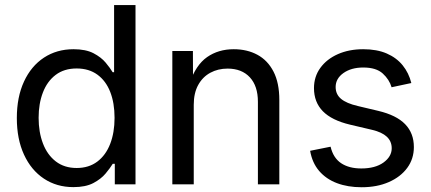

<svg xmlns="http://www.w3.org/2000/svg" viewBox="-20 -748 1747 779"><path d="M277.8 11.2Q210 11.2 158.2 -23.2Q106.4 -57.6 77.4 -120.6Q48.3 -183.6 48.3 -269Q48.3 -354.5 77.4 -417.2Q106.4 -480 158.4 -514.2Q210.4 -548.3 278.3 -548.3Q328.1 -548.3 359.4 -532Q390.6 -515.6 408.7 -493.9Q426.8 -472.2 437 -455.1H442.9V-727.5H529.8V0H445.8V-83.5H437.5Q426.8 -65.9 408.2 -43.7Q389.6 -21.5 358.4 -5.1Q327.1 11.2 277.8 11.2ZM291 -66.4Q340.3 -66.4 374.8 -92.3Q409.2 -118.2 427 -164.1Q444.8 -210 444.8 -270Q444.8 -330.1 427.2 -375Q409.7 -419.9 375.2 -445.1Q340.8 -470.2 291 -470.2Q240.2 -470.2 205.8 -444.1Q171.4 -418 154.1 -372.8Q136.7 -327.6 136.7 -270Q136.7 -211.9 154.3 -165.8Q171.9 -119.6 206.5 -93Q241.2 -66.4 291 -66.4Z M766.1 -322.8V0H679.2V-541H762.7L763.2 -409.7H749Q774.4 -484.4 820.3 -516.4Q866.2 -548.3 928.2 -548.3Q982.9 -548.3 1024.7 -525.6Q1066.4 -502.9 1089.8 -457.3Q1113.3 -411.6 1113.3 -342.3V0H1026.4V-335Q1026.4 -398.9 993.7 -434.3Q960.9 -469.7 903.3 -469.7Q864.7 -469.7 833.5 -452.9Q802.2 -436 784.2 -403.3Q766.1 -370.6 766.1 -322.8Z M1447.3 11.7Q1391.1 11.7 1347.2 -4.9Q1303.2 -21.5 1274.9 -54.4Q1246.6 -87.4 1238.3 -136.2L1321.3 -152.8Q1332 -107.4 1364 -85.9Q1396 -64.5 1445.8 -64.5Q1502.4 -64.5 1535.9 -88.6Q1569.3 -112.8 1569.3 -146.5Q1569.3 -174.8 1549.3 -193.4Q1529.3 -211.9 1489.7 -221.2L1400.4 -242.2Q1326.2 -259.8 1290 -296.6Q1253.9 -333.5 1253.9 -390.6Q1253.9 -437 1279.8 -472.7Q1305.7 -508.3 1350.8 -528.3Q1396 -548.3 1453.6 -548.3Q1509.3 -548.3 1549.1 -531Q1588.9 -513.7 1613.8 -482.9Q1638.7 -452.1 1648.9 -411.1L1568.8 -394Q1559.6 -425.3 1533 -449.7Q1506.3 -474.1 1454.1 -474.1Q1405.3 -474.1 1373.5 -451.7Q1341.8 -429.2 1341.8 -395Q1341.8 -365.2 1363.8 -346.9Q1385.7 -328.6 1431.6 -317.9L1514.2 -298.3Q1588.4 -280.8 1623.8 -244.1Q1659.2 -207.5 1659.2 -151.4Q1659.2 -103.5 1632.3 -66.9Q1605.5 -30.3 1557.6 -9.3Q1509.8 11.7 1447.3 11.7Z"/></svg>

Font: Inter 17pt
Style: Regular
Weight: 400
Version: Version 4.001;git-66647c0bb